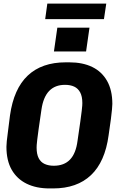

<svg xmlns="http://www.w3.org/2000/svg" viewBox="-20 -1045 649 1075"><path d="M257 10Q183 10 129 -16.5Q75 -43 45.5 -94.5Q16 -146 16 -223Q16 -236 18 -255Q20 -274 24.5 -308Q29 -342 36 -399Q57 -548 135.5 -622Q214 -696 348 -696H368Q443 -696 496.5 -670Q550 -644 579.5 -592Q609 -540 609 -463Q609 -451 607 -432Q605 -413 601 -379Q597 -345 588 -287Q568 -139 489.5 -64.5Q411 10 277 10ZM281 -117Q339 -117 372 -151.5Q405 -186 414 -256Q424 -323 429.5 -363Q435 -403 437.5 -424Q440 -445 440.5 -454Q441 -463 441 -468Q441 -505 429 -527.5Q417 -550 395.5 -560Q374 -570 344 -570Q288 -570 255 -535.5Q222 -501 212 -431Q202 -364 196.5 -324Q191 -284 188.5 -263Q186 -242 185.5 -233Q185 -224 185 -219Q185 -182 196.5 -159.5Q208 -137 230 -127Q252 -117 281 -117ZM233 -938 245 -1025H575L562 -938ZM282 -757 301 -890H481L462 -757Z"/></svg>

Font: Chivo Mono Medium
Style: Bold Italic
Weight: 700
Italic angle: -8.05°
Monospace: yes
Version: Version 1.008